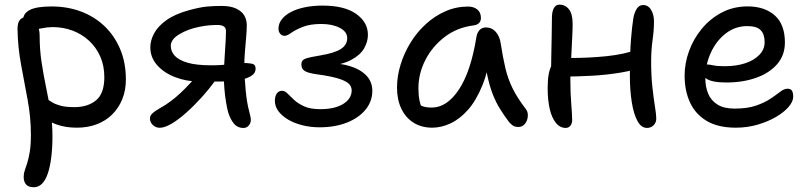

<svg xmlns="http://www.w3.org/2000/svg" viewBox="-20 -528 3415 809"><path d="M303.6 10Q255.4 10 217.2 -3.9Q179 -17.8 156.5 -39.6Q134 -61.4 134 -85.8Q134 -98.4 140.2 -107.2Q146.4 -116 159.6 -116Q170.2 -116 179.2 -110Q188.2 -104 200.9 -96.3Q213.6 -88.6 235.3 -82.6Q257 -76.6 293.8 -76.6Q349.8 -76.6 384.7 -105.3Q419.6 -134 419.6 -203Q419.6 -250.8 402.6 -289.5Q385.6 -328.2 355.4 -356.2Q325.2 -384.2 285.9 -399Q246.6 -413.8 202 -413.8Q179.2 -413.8 157 -408.9Q134.8 -404 118.8 -404Q107.2 -404 97.6 -409.6Q88 -415.2 82.8 -424.9Q77.6 -434.6 77.6 -445Q77.6 -471.8 106 -486.3Q134.4 -500.8 197.8 -500.8Q264 -500.8 320.7 -479.7Q377.4 -458.6 419.9 -418.2Q462.4 -377.8 486.4 -320.8Q510.4 -263.8 510.4 -192.8Q510.4 -147.2 495.1 -109.8Q479.8 -72.4 452.4 -45.4Q425 -18.4 387.2 -4.2Q349.4 10 303.6 10ZM121.8 261Q109.6 261 100 256.6Q90.4 252.2 85.1 242.1Q79.8 232 79.8 216.6Q79.8 202.2 84.6 189.1Q89.4 176 95 157.9Q100.6 139.8 105.4 111.8Q110.2 83.8 110.2 39.6Q110.2 -33.2 96.6 -106.3Q83 -179.4 69 -254.5Q55 -329.6 53.8 -406Q53.6 -431.2 63.5 -443.6Q73.4 -456 91.2 -456Q107.4 -456 119.8 -445.3Q132.2 -434.6 139.6 -417.4Q147 -400.2 147 -378.8Q147 -319.4 155.2 -265.6Q163.4 -211.8 174 -161Q184.6 -110.2 192.8 -59.3Q201 -8.4 201 46Q201 95 196 134.9Q191 174.8 181.5 202.8Q172 230.8 157.2 245.9Q142.4 261 121.8 261Z M1006.2 11.2Q980.4 11.2 964.9 -8Q949.4 -27.2 940.4 -58Q936.4 -74 932.1 -99.7Q927.8 -125.4 925.5 -154.1Q923.2 -182.8 923.2 -205.8Q923.2 -224.2 924.4 -251.1Q925.6 -278 927.7 -306.5Q929.8 -335 931 -359.5Q932.2 -384 932.2 -396.8Q932.2 -410.4 923.2 -416.6Q914.2 -422.8 895.2 -422.8Q879.2 -422.8 860.1 -421.1Q841 -419.4 820 -415Q771.6 -405.4 735.6 -383.8Q699.6 -362.2 699.6 -334.6Q699.6 -311.4 716.4 -293Q733.2 -274.6 770.5 -263.7Q807.8 -252.8 870.6 -252.8Q891.4 -252.8 911.9 -254.1Q932.4 -255.4 950.7 -257.8Q969 -260.2 981.6 -261.5Q994.2 -262.8 998.6 -262.8Q1023.4 -262.8 1040.2 -259.9Q1057 -257 1057 -239.2Q1057 -219 1037.2 -207.2Q1017.4 -195.4 985.2 -190Q953 -184.6 914.8 -184.6H817.6Q766 -184.6 718.9 -202.5Q671.8 -220.4 642.6 -252.9Q613.4 -285.4 613.4 -328.4Q613.4 -357.2 629.1 -387Q644.8 -416.8 680.7 -442.7Q716.6 -468.6 777 -485.2Q821 -497.2 849.9 -500.1Q878.8 -503 913.6 -503Q951.2 -503 974.8 -492Q998.4 -481 1009.1 -463Q1019.8 -445 1019.8 -422Q1019.8 -399.6 1017 -369Q1014.2 -338.4 1011.8 -307.9Q1009.4 -277.4 1009.4 -253Q1009.4 -229 1011 -201.3Q1012.6 -173.6 1015.2 -147.2Q1017.8 -120.8 1021 -100.6Q1024.6 -78.6 1030.8 -55.3Q1037 -32 1037 -24.2Q1037 -9.4 1028.2 0.9Q1019.4 11.2 1006.2 11.2ZM653 10.4Q636.4 10.4 624.1 -1.2Q611.8 -12.8 611.8 -29.2Q611.8 -40.4 622.3 -50.4Q632.8 -60.4 657.4 -74.2Q700 -98.2 740.3 -135.9Q780.6 -173.6 819.2 -220.6L888 -189.8Q861.6 -153.2 829.3 -117.5Q797 -81.8 764.4 -52.8Q731.8 -23.8 702.8 -6.7Q673.8 10.4 653 10.4Z M1326.6 8.4Q1289 8.4 1255 0Q1221 -8.4 1194.8 -23.7Q1168.6 -39 1153.4 -59.2Q1138.2 -79.4 1138.2 -103Q1138.2 -122.2 1146.1 -133.8Q1154 -145.4 1168.6 -145.4Q1180.2 -145.4 1191.6 -133.8Q1203 -122.2 1219.7 -106.7Q1236.4 -91.2 1262.3 -79.6Q1288.2 -68 1329.6 -68Q1391.2 -68 1426.5 -90.3Q1461.8 -112.6 1461.8 -147.2Q1461.8 -164.4 1448.5 -176.3Q1435.2 -188.2 1403.3 -197.8Q1371.4 -207.4 1315.8 -214.8Q1277.2 -220.2 1263.5 -229.3Q1249.8 -238.4 1249.8 -256.6Q1249.8 -274.8 1267.2 -281Q1284.6 -287.2 1328.2 -294.2Q1389.6 -304.4 1416.3 -321.6Q1443 -338.8 1443 -367.6Q1443 -394.4 1411.6 -410.7Q1380.2 -427 1333.6 -427Q1286.8 -427 1255.9 -414.7Q1225 -402.4 1207.2 -389.7Q1189.4 -377 1179.6 -377Q1167.8 -377 1160.6 -385.8Q1153.4 -394.6 1153.4 -406.8Q1153.4 -428.8 1167.4 -446.7Q1181.4 -464.6 1206.3 -477.6Q1231.2 -490.6 1265.2 -497.5Q1299.2 -504.4 1339 -504.4Q1431.8 -504.4 1481 -469.3Q1530.2 -434.2 1530.2 -381.2Q1530.2 -352.6 1514.4 -324.6Q1498.6 -296.6 1460.3 -275.9Q1422 -255.2 1354.2 -248.4L1350.2 -262Q1408.8 -263.2 1453.5 -249.7Q1498.2 -236.2 1523.5 -209.8Q1548.8 -183.4 1548.8 -145Q1548.8 -101 1520.3 -66.1Q1491.8 -31.2 1441.6 -11.4Q1391.4 8.4 1326.6 8.4Z M1801.2 10Q1756 10 1722.6 -11Q1689.2 -32 1671 -70.1Q1652.8 -108.2 1652.8 -159Q1652.8 -207 1667.9 -255.9Q1683 -304.8 1710 -348.7Q1737 -392.6 1774.6 -426.8Q1812.2 -461 1857.2 -480.7Q1902.2 -500.4 1952.8 -500.4Q1975.6 -500.4 1991 -488.1Q2006.4 -475.8 2006.4 -452Q2006.4 -439.8 1998.9 -431.5Q1991.4 -423.2 1976 -421Q1906 -412.4 1853.6 -372.2Q1801.2 -332 1772.1 -274.9Q1743 -217.8 1743 -155.8Q1743 -127.4 1747.8 -103.9Q1752.6 -80.4 1769.6 -43.4L1718 -111.8Q1740.6 -89.2 1756.4 -82Q1772.2 -74.8 1799.4 -74.8Q1863.2 -74.8 1913.6 -150.7Q1964 -226.6 1987.4 -372Q1990.6 -390.8 2000.7 -401.6Q2010.8 -412.4 2027.8 -412.4Q2052.4 -412.4 2069 -393.7Q2085.6 -375 2089.8 -344.8Q2098.6 -287.4 2109.3 -241.6Q2120 -195.8 2140.1 -155.2Q2160.2 -114.6 2194.4 -70.2Q2203 -59.8 2203.9 -46.7Q2204.8 -33.6 2200.3 -21.2Q2195.8 -8.8 2186.5 -0.9Q2177.2 7 2164.2 7Q2150 7 2141.2 1.2Q2132.4 -4.6 2124.4 -14.4Q2104.8 -40.6 2087.8 -67.5Q2070.8 -94.4 2057 -128.9Q2043.2 -163.4 2033.3 -210.6Q2023.4 -257.8 2018.8 -323.4L2051.6 -323.8Q2038.4 -231.8 2012.2 -167.6Q1986 -103.4 1951.2 -64.5Q1916.4 -25.6 1877.7 -7.8Q1839 10 1801.2 10Z M2363.6 11Q2339.6 11 2322.4 -10Q2305.2 -31 2296.4 -68.5Q2287.6 -106 2287.6 -157Q2287.6 -192 2292.1 -215.9Q2296.6 -239.8 2305.3 -254.2Q2314 -268.6 2326.2 -275.4Q2335.6 -281.2 2351.1 -282.5Q2366.6 -283.8 2388.6 -283.8Q2461.6 -283.8 2535.4 -291.2Q2609.2 -298.6 2673.2 -321.2L2705.2 -252.2Q2656.8 -232.4 2597.1 -222.4Q2537.4 -212.4 2474.8 -208.9Q2412.2 -205.4 2354.2 -205.4L2301.6 -214.4Q2302.4 -253.6 2303 -296.3Q2303.6 -339 2304.6 -379.8Q2305.6 -420.6 2305.6 -454.6Q2305.6 -478.4 2313.5 -493.4Q2321.4 -508.4 2337 -508.4Q2362 -508.4 2377.4 -488.7Q2392.8 -469 2392.8 -427.4Q2392.8 -405 2391.2 -374Q2389.6 -343 2388 -309Q2386.4 -275 2384.8 -244.5Q2383.2 -214 2383.2 -193.6Q2383.2 -136 2387 -90.6Q2390.8 -45.2 2390.8 -21.8Q2390.8 -8 2383.4 1.5Q2376 11 2363.6 11ZM2706.2 11Q2681.8 11 2665.9 -18.2Q2650 -47.4 2642 -97.5Q2634 -147.6 2634 -208.6Q2634 -304.6 2638.6 -361.2Q2643.2 -417.8 2648.6 -451Q2652.2 -473.2 2662.3 -490Q2672.4 -506.8 2689.6 -506.8Q2711.6 -506.8 2723.6 -486.3Q2735.6 -465.8 2735.6 -437.2Q2735.6 -401.2 2729.6 -359.1Q2723.6 -317 2723.6 -268Q2723.6 -208.4 2729 -159.9Q2734.4 -111.4 2739.8 -78.2Q2745.2 -45 2745.2 -28.6Q2745.2 -11.2 2733.9 -0.1Q2722.6 11 2706.2 11Z M3080.6 10Q3005.4 10 2957.7 -18.5Q2910 -47 2887.3 -96.5Q2864.6 -146 2864.6 -210Q2864.6 -261 2883.2 -312.5Q2901.8 -364 2936.8 -406.5Q2971.8 -449 3020.8 -475Q3069.8 -501 3130.6 -501Q3201.4 -501 3244.3 -463.2Q3287.2 -425.4 3287.2 -349Q3287.2 -295.2 3254.5 -257.6Q3221.8 -220 3166 -200.2Q3110.2 -180.4 3040.2 -180.4Q2980.2 -180.4 2956.1 -196.6Q2932 -212.8 2932 -232.8Q2932 -244.6 2937.8 -250.5Q2943.6 -256.4 2958 -256.4Q2969 -256.4 2985.5 -252.7Q3002 -249 3033.2 -249Q3082.8 -249 3120.6 -261.7Q3158.4 -274.4 3180.1 -297.4Q3201.8 -320.4 3201.8 -350Q3201.8 -384 3185.1 -401Q3168.4 -418 3128.8 -418Q3077.8 -418 3037.9 -387Q2998 -356 2975 -305.8Q2952 -255.6 2952 -198.2Q2952 -162.4 2963.9 -133.5Q2975.8 -104.6 3003 -87.5Q3030.2 -70.4 3075.6 -70.4Q3129.8 -70.4 3166.2 -83.2Q3202.6 -96 3226.8 -112.3Q3251 -128.6 3267.5 -141.4Q3284 -154.2 3298.4 -154.2Q3311.6 -154.2 3316.9 -145.9Q3322.2 -137.6 3322.2 -120.2Q3322.2 -100.2 3302.6 -77.4Q3283 -54.6 3249.2 -35Q3215.4 -15.4 3172.1 -2.7Q3128.8 10 3080.6 10Z"/></svg>

Font: Shantell Sans Light
Style: Regular
Weight: 300
Designer: Stephen Nixon, Anya Danilova, Shantell Martin
Foundry: Arrow Type
Version: Version 1.011;[c5ecc13dd]